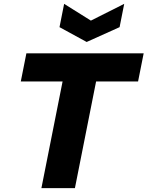

<svg xmlns="http://www.w3.org/2000/svg" viewBox="-20 -977 766 997"><path d="M117 -700H726L697 -554H479L369 0H195L305 -554H88ZM625 -957 601 -836 430 -759 289 -836 313 -957 452 -870Z"/></svg>

Font: Albert Sans Black
Style: Italic
Weight: 900
Italic angle: -11.25°
Designer: Andreas Rasmussen
Foundry: a.Foundry
Version: Version 1.025